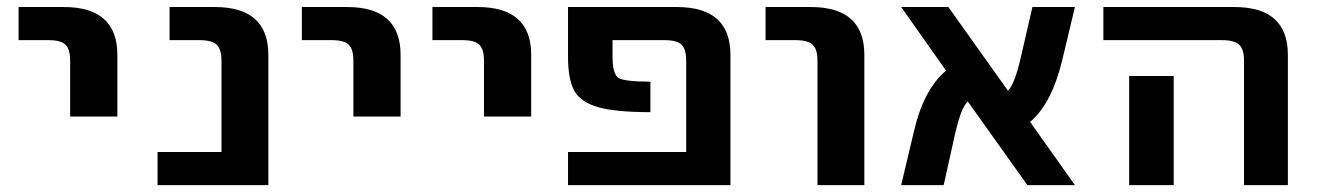

<svg xmlns="http://www.w3.org/2000/svg" viewBox="-20 -540 3840 560"><path d="M34.2 -422.9V-519.5H166Q322.3 -519.5 322.3 -379.9V-200.2H184.6V-363.3Q184.6 -396.5 170.9 -409.7Q157.2 -422.9 122.1 -422.9Z M439.5 0V-96.7H626V-363.3Q626 -396.5 611.8 -409.7Q597.7 -422.9 562.5 -422.9H474.6V-519.5H606.4Q762.7 -519.5 762.7 -379.9V0Z M860.4 -422.9V-519.5H992.2Q1148.4 -519.5 1148.4 -379.9V-200.2H1010.7V-363.3Q1010.7 -396.5 997.1 -409.7Q983.4 -422.9 948.2 -422.9Z M1241.2 -422.9V-519.5H1373Q1529.3 -519.5 1529.3 -379.9V-200.2H1391.6V-363.3Q1391.6 -396.5 1377.9 -409.7Q1364.3 -422.9 1329.1 -422.9Z M1636.7 0V-96.7H1981.4V-363.3Q1981.4 -396.5 1967.8 -409.7Q1954.1 -422.9 1918.9 -422.9H1766.6V-375Q1766.6 -324.2 1783.7 -313Q1800.8 -301.8 1877 -301.8V-212.9Q1774.4 -212.9 1724.1 -227.5Q1673.8 -242.2 1655.3 -274.9Q1636.7 -307.6 1636.7 -375V-519.5H1954.1Q2110.4 -519.5 2110.4 -379.9V0Z M2212.9 -422.9V-519.5H2344.7Q2501 -519.5 2501 -379.9V0H2364.3V-363.3Q2364.3 -396.5 2350.1 -409.7Q2335.9 -422.9 2300.8 -422.9Z M2608.4 0 2645.5 -156.2Q2673.8 -279.3 2739.3 -334L2608.4 -519.5H2746.1L2919.9 -275.4Q2939.5 -294.9 2957 -371.1L2991.2 -519.5H3115.2L3078.1 -364.3Q3046.9 -236.3 2984.4 -184.6L3115.2 0H2976.6L2802.7 -244.1Q2783.2 -226.6 2765.6 -149.4L2732.4 0Z M3198.2 -422.9V-519.5H3580.1Q3736.3 -519.5 3736.3 -379.9V0H3608.4V-363.3Q3608.4 -396.5 3594.2 -409.7Q3580.1 -422.9 3544.9 -422.9ZM3273.4 0V-318.4H3403.3V0Z"/></svg>

Font: GenEi M Gothic v2 Bold
Style: Regular
Weight: 700
Version: Version 2.0